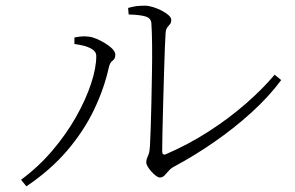

<svg xmlns="http://www.w3.org/2000/svg" viewBox="-20 -688 1040 676"><path d="M543 -63Q537 -63 529 -69Q521 -75 513 -84Q505 -93 500 -101.5Q495 -110 495 -116Q495 -125 497.5 -130.5Q500 -136 503.5 -145.5Q507 -155 508 -175Q509 -193 510.5 -233Q512 -273 513 -324.5Q514 -376 515 -430Q516 -484 515.5 -530.5Q515 -577 513 -606Q512 -624 492.5 -630Q473 -636 433 -637L431 -660Q448 -665 461.5 -666.5Q475 -668 490 -668Q503 -668 519 -663Q535 -658 549.5 -650.5Q564 -643 573.5 -634.5Q583 -626 583 -618Q583 -608 578.5 -603Q574 -598 569 -591.5Q564 -585 563 -571Q562 -559 560.5 -520.5Q559 -482 557.5 -430Q556 -378 554.5 -323.5Q553 -269 552 -224Q551 -179 551 -156Q551 -140 564 -145Q643 -179 714.5 -225Q786 -271 845.5 -323Q905 -375 947 -425L970 -406Q927 -348 866 -292.5Q805 -237 735 -188.5Q665 -140 594 -102Q582 -96 574 -86.5Q566 -77 559 -70Q552 -63 543 -63ZM54 -55Q115 -100 164 -157.5Q213 -215 247.5 -276Q282 -337 300.5 -393Q319 -449 319 -491Q319 -506 304 -515Q289 -524 270.5 -528Q252 -532 242 -533V-556Q251 -558 265 -559.5Q279 -561 292 -559Q304 -558 319.5 -551.5Q335 -545 350.5 -535.5Q366 -526 376 -515.5Q386 -505 386 -495Q386 -481 376.5 -474.5Q367 -468 363 -450Q347 -377 311.5 -302.5Q276 -228 217.5 -159Q159 -90 73 -32Z"/></svg>

Font: Noto Serif JP ExtraLight ExtraLight
Style: Regular
Weight: 250
Version: Version 2.003-H1;hotconv 1.1.1;makeotfexe 2.6.0